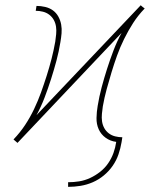

<svg xmlns="http://www.w3.org/2000/svg" viewBox="-20 -553 640 747"><path d="M245 174V156Q267 156 288.5 152.5Q310 149 330.5 139.5Q351 130 369.5 115.5Q388 101 401 82Q414 63 421.5 42Q429 21 432 0V-1Q409 -4 391 -17Q373 -30 364 -50Q355 -70 355.5 -94Q356 -118 360 -141Q366 -178 375.5 -213.5Q385 -249 396.5 -285Q408 -321 421.5 -356.5Q435 -392 453 -425L48 3L47 2Q47 2 47 2Q47 2 47 2L40 -4L33 -10V-11Q58 -37 77.5 -66.5Q97 -96 112.5 -128.5Q128 -161 139.5 -193Q151 -225 161.5 -258Q172 -291 180.5 -324Q189 -357 195 -391Q197 -405 198.5 -420Q200 -435 198 -449Q196 -463 189.5 -475Q183 -487 172 -495.5Q161 -504 147 -507.5Q133 -511 119 -511L122 -530Q139 -530 156 -526Q173 -522 186 -512.5Q199 -503 207 -488.5Q215 -474 218 -457.5Q221 -441 219.5 -423.5Q218 -406 215 -389Q209 -352 199.5 -316.5Q190 -281 178.5 -245Q167 -209 153.5 -173.5Q140 -138 122 -105L528 -533V-532Q528 -532 528 -532Q528 -532 528 -532L535 -526L543 -520L542 -519Q517 -493 498 -463.5Q479 -434 463 -401.5Q447 -369 435.5 -337Q424 -305 414 -272Q404 -239 395 -206Q386 -173 380 -139Q378 -125 376.5 -110Q375 -95 377 -81Q379 -67 385.5 -55Q392 -43 403 -34.5Q414 -26 428 -22.5Q442 -19 456 -19L453 0Q449 24 441 47.5Q433 71 418.5 92Q404 113 384 129.5Q364 146 341 156Q318 166 293.5 170Q269 174 245 174Z"/></svg>

Font: Iosevka Slab Thin Extended
Style: Italic
Weight: 100
Width: 7
Italic angle: -9°
Monospace: yes
Designer: Belleve Invis
Foundry: Belleve Invis
Version: Version 11.1.0; ttfautohint (v1.8.3)